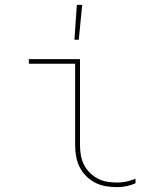

<svg xmlns="http://www.w3.org/2000/svg" viewBox="-20 -764 640 792"><path d="M463 8Q439 8 416 4Q393 0 372.5 -10.5Q352 -21 335.5 -37.5Q319 -54 308.5 -75Q298 -96 294 -119Q290 -142 290 -165V-501H99V-520H310V-165Q310 -144 313.5 -124Q317 -104 326 -85.5Q335 -67 350 -52Q365 -37 383 -27.5Q401 -18 421.5 -14.5Q442 -11 463 -11Q482 -11 501.5 -15Q521 -19 539 -27V-8Q521 0 501.5 4Q482 8 463 8ZM287 -600 297 -744H319L305 -600Z"/></svg>

Font: Iosevka HT Thin Extended
Style: Regular
Weight: 100
Width: 7
Monospace: yes
Designer: Belleve Invis
Foundry: Belleve Invis
Version: Version 32.3.0; ttfautohint (v1.8.4)